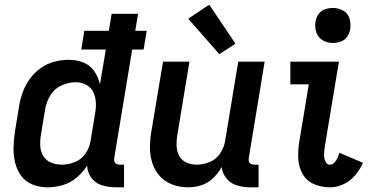

<svg xmlns="http://www.w3.org/2000/svg" viewBox="-20 -794 1624 822"><path d="M184 8Q216 8 248.5 -1.5Q281 -11 308 -33.5Q335 -56 353 -85Q354 -55 371.5 -32Q389 -9 417.5 -0.5Q446 8 476 8H511V-89H492Q485 -89 478.5 -92Q472 -95 470 -102Q468 -109 469 -117L546 -582H595L608 -662H559L571 -735H458L446 -662H341L328 -582H433L408 -433Q401 -464 383.5 -489.5Q366 -515 336.5 -526.5Q307 -538 274 -538Q244 -538 213 -530Q182 -522 155 -503Q128 -484 108.5 -457.5Q89 -431 78 -401Q67 -371 62 -341L44 -231Q39 -197 38 -163.5Q37 -130 44.5 -98.5Q52 -67 70.5 -41.5Q89 -16 119.5 -4Q150 8 184 8ZM245 -89Q221 -89 199.5 -97.5Q178 -106 166 -125Q154 -144 152.5 -167.5Q151 -191 155 -215L173 -325Q178 -356 195 -385Q212 -414 243 -428Q274 -442 305 -442Q329 -442 350 -430.5Q371 -419 380.5 -397.5Q390 -376 390.5 -351.5Q391 -327 386 -302L368 -192Q364 -164 347 -138Q330 -112 301.5 -100.5Q273 -89 245 -89Z M786 8Q814 8 842 -1Q870 -10 892.5 -31.5Q915 -53 929 -79Q932 -51 950 -29.5Q968 -8 995.5 0Q1023 8 1052 8H1087V-89H1068Q1061 -89 1054.5 -92Q1048 -95 1046 -102Q1044 -109 1045 -117L1113 -530H1000L944 -192Q940 -164 923 -138Q906 -112 878 -100.5Q850 -89 822 -89Q799 -89 778.5 -98Q758 -107 747.5 -126.5Q737 -146 736 -169Q735 -192 739 -215L791 -530H678L628 -231Q622 -196 622 -161.5Q622 -127 632.5 -95Q643 -63 665 -39Q687 -15 719 -3.5Q751 8 786 8ZM919 -562 988 -607 876 -774 786 -714Z M1393 8Q1422 8 1451 -5.5Q1480 -19 1500.5 -43.5Q1521 -68 1534 -97L1433 -140Q1430 -129 1425.5 -118.5Q1421 -108 1412.5 -98.5Q1404 -89 1393 -89Q1381 -89 1375 -99.5Q1369 -110 1368 -121.5Q1367 -133 1368 -145Q1369 -157 1371 -169L1431 -530H1223V-433H1302L1261 -185Q1255 -149 1257 -113.5Q1259 -78 1276 -48.5Q1293 -19 1325 -5.5Q1357 8 1393 8ZM1405 -610Q1421 -610 1438 -615.5Q1455 -621 1465.5 -636Q1476 -651 1479 -667Q1483 -691 1476.5 -714Q1470 -737 1449.5 -748.5Q1429 -760 1405 -760Q1389 -760 1372 -754.5Q1355 -749 1344.5 -734.5Q1334 -720 1331 -703Q1327 -679 1334 -656.5Q1341 -634 1361 -622Q1381 -610 1405 -610Z"/></svg>

Font: Iosevka Sparkle Semibold
Style: Italic
Weight: 600
Italic angle: -9°
Designer: Belleve Invis
Foundry: Belleve Invis
Version: Version 4.5.0; ttfautohint (v1.8.3)